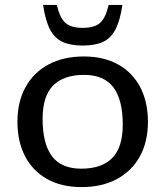

<svg xmlns="http://www.w3.org/2000/svg" viewBox="-20 -752 674 782"><path d="M312 10Q230.5 10 172 -22.8Q113.5 -55.5 82.2 -115.5Q51 -175.5 51 -256Q51 -337 83.8 -396.8Q116.5 -456.5 177.2 -489.2Q238 -522 321.5 -522Q403 -522 461.5 -489.2Q520 -456.5 551.2 -396.8Q582.5 -337 582.5 -256Q582.5 -175 549.8 -115.2Q517 -55.5 456.2 -22.8Q395.5 10 312 10ZM311 -65Q394.5 -65 437.2 -108.5Q480 -152 480 -244Q480 -345 442 -396Q404 -447 322.5 -447Q239.5 -447 196.5 -403.8Q153.5 -360.5 153.5 -268Q153.5 -167 191.5 -116Q229.5 -65 311 -65ZM317 -638.5Q364 -638.5 387 -658.2Q410 -678 422.5 -732H478.5Q469 -667.5 450 -631.5Q431 -595.5 398.8 -581Q366.5 -566.5 317 -566.5Q268 -566.5 235.5 -581Q203 -595.5 184 -631.5Q165 -667.5 155.5 -732H211.5Q224 -678 247 -658.2Q270 -638.5 317 -638.5Z"/></svg>

Font: Newsreader Caption
Style: Regular
Weight: 400
Designer: Hugues Gentile
Foundry: Production Type
Version: Version 1.001